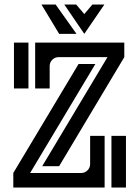

<svg xmlns="http://www.w3.org/2000/svg" viewBox="-20 -833 619 853"><path d="M113.8 -64.5H340.8Q356.9 -64.5 368.7 -76.2Q380.4 -87.9 380.4 -104V-229.5H444.8V0H39.1V-64.5L329.1 -548.8H403.8ZM167.5 -94.7 457.5 -579.1H240.7Q224.1 -579.1 212.4 -567.6Q200.7 -556.2 200.7 -539.6V-439.9H136.2V-643.6H532.2V-579.1L242.7 -94.7ZM539.6 -229.5V0H475.1V-229.5ZM106.4 -643.6V-439.9H42V-643.6ZM443.8 -813 354.5 -682.6 265.6 -813H318.4L354.5 -770.5L390.6 -813ZM242.7 -682.6 164.1 -813H227.1L319.8 -682.6Z"/></svg>

Font: Isar CAT
Style: Regular
Weight: 400
Designer: Digitized by Peter Wiegel
Foundry: CAT-Fonts, Peter Wiegel
Version: Version 1.000; ttfautohint (v1.3)